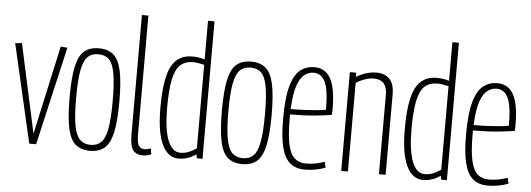

<svg xmlns="http://www.w3.org/2000/svg" viewBox="-49 -880 2849 1030"><g transform="rotate(5 1375.5 -365.0)"><path d="M135 0 13 -530 49 -534 153 -55 258 -534 294 -530 172 0Z M329 -266Q329 -372 342 -432Q355 -492 384 -517Q413 -542 463 -542Q512 -542 541.5 -517Q571 -492 584 -432Q597 -372 597 -266Q597 -160 583.5 -100Q570 -40 540.5 -15Q511 10 463 10Q414 10 384.5 -15Q355 -40 342 -100Q329 -160 329 -266ZM364 -266Q364 -170 374 -117Q384 -64 406 -43Q428 -22 463 -22Q498 -22 519.5 -43Q541 -64 551 -117Q561 -170 561 -266Q561 -362 551.5 -415Q542 -468 520.5 -489Q499 -510 463 -510Q427 -510 405.5 -489Q384 -468 374 -415Q364 -362 364 -266Z M712 -740V-103Q712 -53 723 -38.5Q734 -24 753 -24Q759 -24 767 -25.5Q775 -27 787 -31L792 0Q769 10 747 10Q713 10 695 -11.5Q677 -33 677 -100V-740Z M1038 0 1033 -21Q990 10 940 10Q881 10 850 -57Q819 -124 819 -254Q819 -409 853.5 -475.5Q888 -542 966 -542Q982 -542 998 -540Q1014 -538 1033 -532V-740H1068V0ZM1033 -53V-503Q996 -512 973 -512Q930 -512 904 -488Q878 -464 866.5 -408Q855 -352 855 -257Q855 -141 878.5 -81.5Q902 -22 946 -22Q969 -22 988 -29Q1007 -36 1033 -53Z M1149 -266Q1149 -372 1162 -432Q1175 -492 1204 -517Q1233 -542 1283 -542Q1332 -542 1361.5 -517Q1391 -492 1404 -432Q1417 -372 1417 -266Q1417 -160 1403.5 -100Q1390 -40 1360.5 -15Q1331 10 1283 10Q1234 10 1204.5 -15Q1175 -40 1162 -100Q1149 -160 1149 -266ZM1184 -266Q1184 -170 1194 -117Q1204 -64 1226 -43Q1248 -22 1283 -22Q1318 -22 1339.5 -43Q1361 -64 1371 -117Q1381 -170 1381 -266Q1381 -362 1371.5 -415Q1362 -468 1340.5 -489Q1319 -510 1283 -510Q1247 -510 1225.5 -489Q1204 -468 1194 -415Q1184 -362 1184 -266Z M1619 10Q1571 10 1540 -15.5Q1509 -41 1494.5 -98Q1480 -155 1480 -251Q1480 -366 1498 -429Q1516 -492 1548.5 -517Q1581 -542 1624 -542Q1682 -542 1711 -491Q1740 -440 1740 -323Q1740 -318 1739.5 -308Q1739 -298 1739 -295Q1710 -290 1652 -284Q1594 -278 1515 -278Q1515 -267 1515 -256Q1515 -166 1526.5 -115Q1538 -64 1562 -43.5Q1586 -23 1624 -23Q1672 -23 1723 -41L1730 -10Q1677 10 1619 10ZM1516 -307Q1556 -307 1595 -309Q1634 -311 1663.5 -314Q1693 -317 1705 -320Q1705 -426 1684.5 -469Q1664 -512 1622 -512Q1597 -512 1574 -495.5Q1551 -479 1535.5 -435Q1520 -391 1516 -307Z M1815 0V-532H1849V-509Q1873 -524 1901.5 -533Q1930 -542 1959 -542Q2001 -542 2027.5 -516.5Q2054 -491 2054 -433V0H2018V-428Q2018 -509 1946 -509Q1923 -509 1897.5 -500Q1872 -491 1851 -477V0Z M2354 0 2349 -21Q2306 10 2256 10Q2197 10 2166 -57Q2135 -124 2135 -254Q2135 -409 2169.5 -475.5Q2204 -542 2282 -542Q2298 -542 2314 -540Q2330 -538 2349 -532V-740H2384V0ZM2349 -53V-503Q2312 -512 2289 -512Q2246 -512 2220 -488Q2194 -464 2182.5 -408Q2171 -352 2171 -257Q2171 -141 2194.5 -81.5Q2218 -22 2262 -22Q2285 -22 2304 -29Q2323 -36 2349 -53Z M2604 10Q2556 10 2525 -15.5Q2494 -41 2479.5 -98Q2465 -155 2465 -251Q2465 -366 2483 -429Q2501 -492 2533.5 -517Q2566 -542 2609 -542Q2667 -542 2696 -491Q2725 -440 2725 -323Q2725 -318 2724.5 -308Q2724 -298 2724 -295Q2695 -290 2637 -284Q2579 -278 2500 -278Q2500 -267 2500 -256Q2500 -166 2511.5 -115Q2523 -64 2547 -43.5Q2571 -23 2609 -23Q2657 -23 2708 -41L2715 -10Q2662 10 2604 10ZM2501 -307Q2541 -307 2580 -309Q2619 -311 2648.5 -314Q2678 -317 2690 -320Q2690 -426 2669.5 -469Q2649 -512 2607 -512Q2582 -512 2559 -495.5Q2536 -479 2520.5 -435Q2505 -391 2501 -307Z"/></g></svg>

Font: Georama Condensed ExtraLight
Style: Regular
Weight: 200
Width: 3
Designer: Jean-Baptiste Levee
Foundry: Production Type
Version: Version 1.000